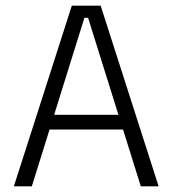

<svg xmlns="http://www.w3.org/2000/svg" viewBox="-20 -659 610 679"><path d="M29 0 234 -639H336L541 0H478L291.5 -596H278.5L92.5 0ZM138.5 -201V-253H431V-201Z"/></svg>

Font: Anek Tamil Medium Light
Style: Regular
Weight: 300
Version: Version 1.003